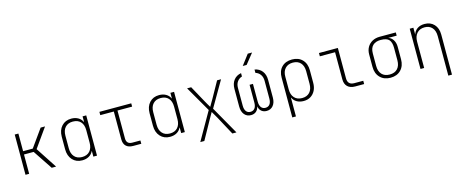

<svg xmlns="http://www.w3.org/2000/svg" viewBox="-47 -1570 6094 2534"><g transform="rotate(-15 3000.0 -302.5)"><path d="M113 0V-550H163V-309H295L467 -550H527L342 -289L531 0H471L295 -264H163V0Z M887 10Q805 10 755 -45Q705 -100 705 -190V-361Q705 -451 755 -505.5Q805 -560 887 -560Q940 -560 979.5 -537.5Q1019 -515 1037 -475H1040V-550H1090V0H1040V-75H1037Q1019 -35 979.5 -12.5Q940 10 887 10ZM897 -33Q965 -33 1002.5 -75Q1040 -117 1040 -190V-361Q1040 -435 1002.5 -476Q965 -517 897 -517Q830 -517 792.5 -476Q755 -435 755 -361V-190Q755 -117 792.5 -75Q830 -33 897 -33Z M1585 0Q1522 0 1488.5 -32Q1455 -64 1455 -125V-505H1270V-550H1705V-505H1505V-125Q1505 -45 1585 -45H1695V0Z M2087 10Q2005 10 1955 -45Q1905 -100 1905 -190V-361Q1905 -451 1955 -505.5Q2005 -560 2087 -560Q2140 -560 2179.5 -537.5Q2219 -515 2237 -475H2240V-550H2290V0H2240V-75H2237Q2219 -35 2179.5 -12.5Q2140 10 2087 10ZM2097 -33Q2165 -33 2202.5 -75Q2240 -117 2240 -190V-361Q2240 -435 2202.5 -476Q2165 -517 2097 -517Q2030 -517 1992.5 -476Q1955 -435 1955 -361V-190Q1955 -117 1992.5 -75Q2030 -33 2097 -33Z M2453 180 2670 -200 2468 -550H2524L2646 -328Q2655 -311 2671.5 -283Q2688 -255 2700 -235Q2711 -255 2727.5 -283Q2744 -311 2754 -328L2878 -550H2932L2730 -202L2947 180H2891L2755 -72Q2746 -88 2729.5 -116Q2713 -144 2701 -165Q2689 -144 2673 -116Q2657 -88 2648 -72L2508 180Z M3193 10Q3137 10 3103.5 -30.5Q3070 -71 3070 -140V-382Q3070 -454 3106.5 -501Q3143 -548 3208 -560V-514Q3166 -501 3142 -466.5Q3118 -432 3118 -382V-140Q3118 -88 3139 -61Q3160 -34 3197 -34Q3235 -34 3256 -61Q3277 -88 3277 -140V-382H3323V-140Q3323 -88 3344 -61Q3365 -34 3402 -34Q3440 -34 3461 -61Q3482 -88 3482 -140V-382Q3482 -432 3458 -466.5Q3434 -501 3392 -514V-560Q3457 -548 3493.5 -501Q3530 -454 3530 -382V-140Q3530 -71 3496.5 -30.5Q3463 10 3407 10Q3364 10 3336 -14Q3308 -38 3300 -81Q3292 -38 3264 -14Q3236 10 3193 10ZM3254 -645 3360 -785H3419L3307 -645Z M3710 180V-361Q3709 -453 3761 -506.5Q3813 -560 3903 -560Q3991 -560 4043 -506Q4095 -452 4095 -361V-190Q4095 -130 4072 -85Q4049 -40 4008.5 -15Q3968 10 3913 10Q3860 10 3820.5 -12.5Q3781 -35 3763 -75H3760V180ZM3903 -33Q3970 -33 4007.5 -74.5Q4045 -116 4045 -190V-361Q4045 -435 4007.5 -476Q3970 -517 3903 -517Q3836 -517 3797.5 -475.5Q3759 -434 3760 -361V-190Q3760 -116 3798 -74.5Q3836 -33 3903 -33Z M4618 0Q4551 0 4514.5 -35Q4478 -70 4478 -135V-505H4270V-550H4528V-135Q4528 -45 4618 -45H4740V0Z M5100 10Q5012 10 4958.5 -44.5Q4905 -99 4905 -190V-360Q4905 -417 4929.5 -459.5Q4954 -502 4998 -526Q5042 -550 5100 -550H5320V-506H5205Q5246 -493 5270.5 -454Q5295 -415 5295 -360V-190Q5295 -99 5242 -44.5Q5189 10 5100 10ZM5100 -34Q5169 -34 5207 -75Q5245 -116 5245 -190V-360Q5245 -434 5214 -470Q5183 -506 5100 -506Q5032 -506 4993.5 -470Q4955 -434 4955 -360V-190Q4955 -116 4993 -75Q5031 -34 5100 -34Z M5510 0V-550H5560V-456Q5574 -504 5614 -532Q5654 -560 5713 -560Q5794 -560 5843 -508Q5892 -456 5892 -367V180H5842V-360Q5842 -434 5805 -475.5Q5768 -517 5703 -517Q5637 -517 5598.5 -475Q5560 -433 5560 -360V0Z"/></g></svg>

Font: NKDuy Mono Thin
Style: Regular
Weight: 100
Monospace: yes
Designer: NKDuy
Foundry: NKDuy
Version: Version 2.251; ttfautohint (v1.8.4.7-5d5b)